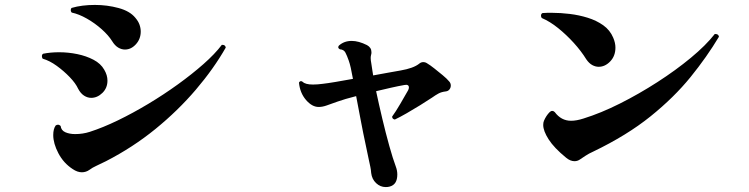

<svg xmlns="http://www.w3.org/2000/svg" viewBox="-20 -716 3040 779"><path d="M343 -27Q329 -17 312 -17Q294 -17 275 -30Q238 -54 217 -94Q196 -134 196 -168Q196 -193 206 -207Q211 -210 215 -210Q221 -210 226 -205Q228 -187 245 -179.5Q262 -172 285 -172Q316 -172 344 -181Q397 -198 458 -227.5Q519 -257 581.5 -294.5Q644 -332 701.5 -373.5Q759 -415 805.5 -456Q852 -497 880 -534H883Q894 -534 896 -523Q847 -437 774.5 -352Q702 -267 610.5 -192.5Q519 -118 410 -62Q386 -50 370.5 -43Q355 -36 343 -27ZM435 -549Q420 -573 392.5 -597.5Q365 -622 332.5 -640.5Q300 -659 271 -665Q267 -669 267 -675Q267 -681 271 -684Q312 -696 365 -696Q415 -696 461 -683.5Q507 -671 529 -644Q541 -630 546 -616Q551 -602 551 -588Q551 -558 531.5 -536.5Q512 -515 487 -515Q473 -515 459.5 -523Q446 -531 435 -549ZM297 -356Q287 -378 263 -403Q239 -428 210 -449Q181 -470 153 -478Q150 -483 150 -488Q150 -495 155 -498Q185 -504 220 -504Q257 -504 293.5 -496.5Q330 -489 359.5 -473.5Q389 -458 403 -433Q416 -411 416 -389Q416 -359 395.5 -339Q375 -319 350 -319Q335 -319 321 -328Q307 -337 297 -356Z M1561 41Q1557 42 1553.5 42.5Q1550 43 1545 43Q1523 43 1506 27Q1489 11 1486 -14Q1485 -28 1482.5 -39.5Q1480 -51 1477 -65Q1473 -86 1463.5 -129.5Q1454 -173 1444 -226Q1434 -279 1425 -326Q1378 -314 1350 -304Q1322 -294 1305 -288Q1288 -282 1273 -282Q1246 -282 1221.5 -310.5Q1197 -339 1193 -381Q1199 -391 1208 -384Q1219 -373 1250 -373Q1268 -373 1290 -376Q1308 -378 1341 -383.5Q1374 -389 1412 -396Q1403 -448 1395 -470Q1388 -490 1381.5 -502.5Q1375 -515 1359 -516Q1348 -522 1355 -531Q1376 -550 1407 -550Q1435 -550 1469 -533Q1487 -523 1487 -505Q1487 -503 1487 -500Q1487 -497 1486 -495Q1485 -491 1484.5 -488Q1484 -485 1484 -481Q1484 -471 1486.5 -458.5Q1489 -446 1491 -429L1494 -410Q1528 -416 1557 -421.5Q1586 -427 1605 -430Q1657 -439 1680 -457Q1688 -464 1697 -464Q1706 -464 1713 -459Q1725 -452 1742 -438.5Q1759 -425 1776 -411Q1793 -397 1803 -385Q1809 -378 1809 -369Q1809 -360 1803.5 -353Q1798 -346 1788 -345Q1771 -343 1759 -336.5Q1747 -330 1733 -320Q1712 -306 1684.5 -289Q1657 -272 1630 -256.5Q1603 -241 1582 -231Q1571 -233 1571 -243Q1585 -262 1604 -294.5Q1623 -327 1636 -350Q1639 -356 1639 -361Q1639 -375 1620 -371Q1597 -367 1566 -360Q1535 -353 1506 -346Q1517 -294 1531 -235Q1545 -176 1559.5 -124Q1574 -72 1586 -40Q1592 -24 1592 -8Q1592 33 1561 41Z M2333 -69Q2323 -62 2311 -62Q2294 -62 2277 -76Q2228 -116 2206 -150.5Q2184 -185 2184 -209Q2184 -219 2187 -226Q2196 -247 2210 -261Q2215 -266 2221 -266Q2226 -266 2231 -261Q2257 -226 2297 -226Q2319 -226 2347 -235Q2418 -257 2495.5 -296Q2573 -335 2647.5 -383Q2722 -431 2783 -481.5Q2844 -532 2880 -578H2883Q2895 -578 2897 -567Q2848 -485 2781.5 -403Q2715 -321 2619.5 -244Q2524 -167 2387 -101Q2369 -93 2355.5 -84Q2342 -75 2333 -69ZM2359 -475Q2338 -509 2308 -542Q2278 -575 2244.5 -602Q2211 -629 2178 -643Q2175 -648 2175 -652Q2175 -660 2181 -663Q2190 -664 2200.5 -664Q2211 -664 2221 -664Q2254 -664 2291.5 -659.5Q2329 -655 2364.5 -644Q2400 -633 2427.5 -613.5Q2455 -594 2468 -563Q2477 -542 2477 -523Q2477 -489 2456 -467Q2435 -445 2409 -445Q2396 -445 2383 -452Q2370 -459 2359 -475Z"/></svg>

Font: Zen Antique
Style: Regular
Weight: 400
Designer: Yoshimichi Ohira
Foundry: Positype
Version: Version 1.001